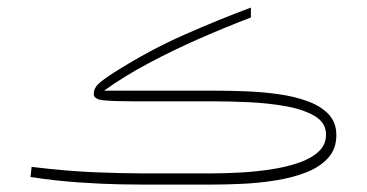

<svg xmlns="http://www.w3.org/2000/svg" viewBox="-20 -499 992 519"><path d="M550.8 0H370.6Q353.5 0 305.7 -0.7Q257.8 -1.5 193.6 -5.9Q129.4 -10.3 62.5 -20.5L65.4 -47.9Q163.6 -36.1 239.7 -33.2Q315.9 -30.3 365.7 -30.3H550.3Q585.4 -30.3 627.4 -32.5Q669.4 -34.7 710.4 -40.8Q751.5 -46.9 785.6 -58.3Q819.8 -69.8 840.6 -88.6Q861.3 -107.4 861.3 -135.3Q861.3 -167 831.1 -185.1Q800.8 -203.1 753.4 -211.7Q706.1 -220.2 653.8 -222.7Q601.6 -225.1 557.1 -225.1H339.4Q287.6 -225.1 260.5 -227.8Q233.4 -230.5 233.4 -244.6Q233.4 -260.3 245.8 -272Q258.3 -283.7 288.6 -303.2Q383.3 -363.3 478 -405Q572.8 -446.8 658.2 -478.5V-451.7Q590.3 -425.8 519.5 -394.8Q448.7 -363.8 382.6 -328.6Q316.4 -293.5 261.2 -253.9H559.6Q599.6 -253.9 644.8 -252.2Q689.9 -250.5 733.2 -244.4Q776.4 -238.3 811.8 -225.3Q847.2 -212.4 868.2 -190.2Q889.2 -168 889.2 -133.8Q889.2 -96.7 867.2 -72.3Q845.2 -47.9 808.6 -33.4Q772 -19 727.3 -11.7Q682.6 -4.4 636.7 -2.2Q590.8 0 550.8 0Z"/></svg>

Font: Vazirmatn UI Thin
Style: Regular
Weight: 100
Designer: Saber Rastikerdar
Foundry: Saber Rastikerdar
Version: Version 33.003